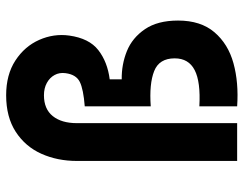

<svg xmlns="http://www.w3.org/2000/svg" viewBox="-106 -704 811 640"><g transform="rotate(-90 300.0 -384.5)"><path d="M425 -208.2Q425 -259.8 382.6 -276.6Q340.2 -293.4 265 -288V-508Q322 -512.4 346.5 -524.5Q371 -536.6 375.6 -572Q378.4 -592.2 369.5 -608.5Q360.6 -624.8 343 -634.4Q325.4 -644 302 -644Q256.2 -644 232.6 -614.7Q209 -585.4 209 -534V0H83V-534Q83 -599.2 107 -652.7Q131 -706.2 180.2 -738.1Q229.4 -770 302 -770Q370.6 -770 417.8 -739.2Q465 -708.4 486.5 -659.9Q508 -611.4 501 -560Q491.8 -493.4 452.5 -462.8Q413.2 -432.2 355 -424.8V-384.8Q405 -385.4 449.2 -367.5Q493.4 -349.6 522.2 -307.4Q551 -265.2 551 -197Q551 -121.4 512 -75.7Q473 -30 408.8 -12.3Q344.6 5.4 265 0V-126Q346.6 -121.4 385.8 -141.6Q425 -161.8 425 -208.2Z"/></g></svg>

Font: Fliege Mono Thin
Style: Regular
Weight: 100
Version: Version 0.020;Glyphs 3.3 (3306)